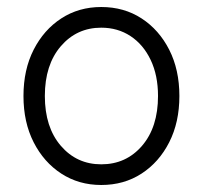

<svg xmlns="http://www.w3.org/2000/svg" viewBox="-20 -517 579 548"><path d="M269 11Q205 11 155 -21.5Q105 -54 76 -111Q47 -168 47 -243Q47 -318 76 -375Q105 -432 155 -464.5Q205 -497 269 -497Q334 -497 384 -464.5Q434 -432 463 -375Q492 -318 492 -243Q492 -168 463 -111Q434 -54 384 -21.5Q334 11 269 11ZM269 -48Q340 -48 385.5 -101Q431 -154 431 -243Q431 -302 410 -346Q389 -390 352.5 -414Q316 -438 269 -438Q199 -438 153.5 -385Q108 -332 108 -243Q108 -154 153.5 -101Q199 -48 269 -48Z"/></svg>

Font: Zen Kaku Gothic New
Style: Regular
Weight: 400
Designer: Yoshimichi Ohira
Foundry: Positype
Version: Version 1.001